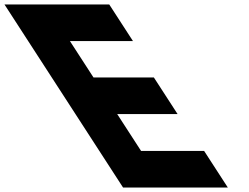

<svg xmlns="http://www.w3.org/2000/svg" viewBox="-481 -845 1120 865"><path d="M11.1 -825H-460.9L73.5 0H545.5L438.6 -165H154.6L47.1 -331H319.1L212.2 -496H-59.8L-166 -660H118Z"/></svg>

Font: Hussar
Style: BdOpOblSeven
Weight: 700
Foundry: Cannot Into Space Fonts
Version: Version 2.00